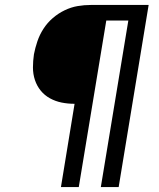

<svg xmlns="http://www.w3.org/2000/svg" viewBox="-20 -755 640 775"><path d="M226 0 281 -336Q254 -336 229 -341Q204 -346 182 -358Q160 -370 144.5 -389Q129 -408 121 -432Q113 -456 113 -482.5Q113 -509 117 -536Q122 -562 131 -588.5Q140 -615 155.5 -639Q171 -663 193 -682Q215 -701 241 -713.5Q267 -726 293.5 -730.5Q320 -735 347 -735H580L459 0H387L498 -672H409L298 0Z"/></svg>

Font: Iosevka Medium Extended
Style: Italic
Weight: 500
Width: 7
Italic angle: -9°
Monospace: yes
Designer: Belleve Invis
Foundry: Belleve Invis
Version: Version 32.5.0; ttfautohint (v1.8.4)